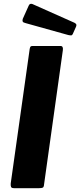

<svg xmlns="http://www.w3.org/2000/svg" viewBox="-20 -982 419 1002"><path d="M296 -742Q311 -742 308 -720L210 -20Q209 -6 203.5 -3Q198 0 184 0H53Q40 0 37.5 -7Q35 -14 36 -25L135 -727Q137 -737 140 -739.5Q143 -742 150 -742ZM130 -953Q133 -960 138 -961.5Q143 -963 149 -961L369 -863Q376 -859 378 -855Q380 -851 377 -843L360 -805Q357 -798 352 -797.5Q347 -797 337 -799L115 -861Q101 -864 98.5 -869.5Q96 -875 99 -884Z"/></svg>

Font: Libre Franklin Thin
Style: Bold Italic
Weight: 700
Italic angle: -8°
Version: Version 3.000